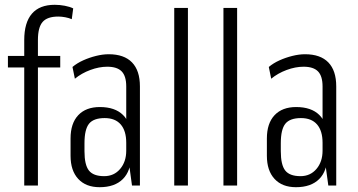

<svg xmlns="http://www.w3.org/2000/svg" viewBox="-20 -773 1490 800"><path d="M81 -606Q81 -679 113 -716Q145 -753 208 -753Q229 -753 250 -749Q271 -745 285 -738L279 -693Q268 -698 252.5 -701Q237 -704 223 -704Q177 -704 157.5 -681.5Q138 -659 138 -606V0H81ZM13 -540H231V-492H13Z M506 -175V-413Q506 -456 487 -475.5Q468 -495 427 -495Q393 -495 356.5 -481.5Q320 -468 292 -445L282 -494Q301 -510 326.5 -521.5Q352 -533 380 -540Q408 -547 433 -547Q497 -547 530 -513Q563 -479 563 -413V0H530ZM395 7Q338 7 306 -27.5Q274 -62 274 -124V-196Q274 -259 306 -293Q338 -327 396 -327Q459 -327 492.5 -294Q526 -261 526 -198V-125Q526 -61 492 -27Q458 7 395 7ZM414 -39Q455 -39 480.5 -69Q506 -99 506 -145V-178Q506 -228 483 -254.5Q460 -281 416 -281Q370 -281 351 -257.5Q332 -234 332 -176V-143Q332 -86 350.5 -62.5Q369 -39 414 -39Z M763 -740V0H706V-740Z M968 -740V0H911V-740Z M1324 -175V-413Q1324 -456 1305 -475.5Q1286 -495 1245 -495Q1211 -495 1174.5 -481.5Q1138 -468 1110 -445L1100 -494Q1119 -510 1144.5 -521.5Q1170 -533 1198 -540Q1226 -547 1251 -547Q1315 -547 1348 -513Q1381 -479 1381 -413V0H1348ZM1213 7Q1156 7 1124 -27.5Q1092 -62 1092 -124V-196Q1092 -259 1124 -293Q1156 -327 1214 -327Q1277 -327 1310.5 -294Q1344 -261 1344 -198V-125Q1344 -61 1310 -27Q1276 7 1213 7ZM1232 -39Q1273 -39 1298.5 -69Q1324 -99 1324 -145V-178Q1324 -228 1301 -254.5Q1278 -281 1234 -281Q1188 -281 1169 -257.5Q1150 -234 1150 -176V-143Q1150 -86 1168.5 -62.5Q1187 -39 1232 -39Z"/></svg>

Font: Pathway Extreme Condensed Thin
Style: Regular
Weight: 250
Width: 3
Version: Version 1.001;gftools[0.9.26]